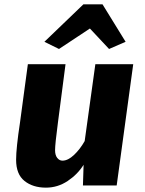

<svg xmlns="http://www.w3.org/2000/svg" viewBox="-20 -852 666 882"><path d="M191 10Q131 10 92.5 -20.8Q54 -51.5 54 -118Q54 -171.5 72 -290Q81 -357 90 -423.8Q99 -490.5 108 -557H281Q272 -489.5 263.5 -422.5Q255 -355.5 246 -288Q239.5 -238.5 236.2 -207Q233 -175.5 233 -162Q233 -139 243 -126.5Q253 -114 267 -114Q292 -114 319.8 -140Q347.5 -166 369 -204L418 -557H592L516 0H361L364 -95Q336.5 -51 290.8 -20.5Q245 10 191 10ZM251 -627 184 -660 363 -832H451L557 -660L481 -627L393 -721Z"/></svg>

Font: Merriweather Sans ExtraBold
Style: Italic
Weight: 800
Italic angle: -7.5°
Designer: Eben Sorkin
Foundry: Eben Sorkin
Version: Version 2.001; ttfautohint (v1.8.3)